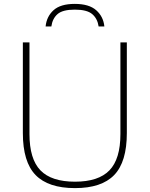

<svg xmlns="http://www.w3.org/2000/svg" viewBox="-20 -958 770 987"><path d="M365.5 9Q228.5 9 163 -58.2Q97.5 -125.5 97.5 -274V-740H131.5V-269Q131.5 -140.5 188 -82.2Q244.5 -24 365.5 -24Q486 -24 542.5 -82.2Q599 -140.5 599 -269V-740H632V-274Q632 -125.5 567 -58.2Q502 9 365.5 9ZM214.5 -822Q219.5 -873 255.2 -905.5Q291 -938 364.5 -938Q438 -938 474.8 -905.2Q511.5 -872.5 516.5 -822H487Q481 -862.5 454 -885.5Q427 -908.5 364.5 -908.5Q302 -908.5 275.8 -885.5Q249.5 -862.5 244 -822Z"/></svg>

Font: Encode Sans Semi Expanded Thin
Style: Regular
Weight: 100
Width: 6
Designer: Multiple Designers
Foundry: Impallari Type
Version: Version 3.000; ttfautohint (v1.8.3) -l 8 -r 50 -G 200 -x 14 